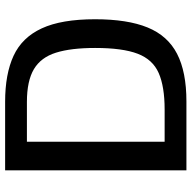

<svg xmlns="http://www.w3.org/2000/svg" viewBox="-19 -736 755 757"><g transform="rotate(-90 358.5 -357.5)"><path d="M65.4 0V-714.8H335.9Q445.3 -714.8 517.3 -681.4Q589.4 -647.9 625.2 -570.3Q661.1 -492.7 661.1 -360.4Q661.1 -232.4 628.7 -153.1Q596.2 -73.7 524.9 -36.9Q453.6 0 336.9 0ZM178.2 -85.9H305.2Q396 -85.9 449.2 -109.4Q502.4 -132.8 525.1 -192.1Q547.9 -251.5 547.9 -359.9Q547.9 -455.1 529.3 -514.4Q510.7 -573.7 464.4 -601.3Q418 -628.9 335 -628.9H178.2Z"/></g></svg>

Font: Pontano Sans
Style: Bold
Weight: 700
Designer: Vernon Adams
Foundry: Vernon Adams
Version: Version 2.001